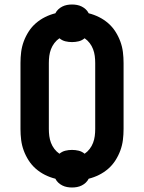

<svg xmlns="http://www.w3.org/2000/svg" viewBox="-20 -794 640 853"><path d="M300 39Q289 39 278 37Q267 35 257 30Q247 25 239 17.5Q231 10 226 0Q202 -6 180 -17Q158 -28 139.5 -44Q121 -60 107.5 -81Q94 -102 85.5 -125Q77 -148 74 -172Q71 -196 71 -221V-514Q71 -539 74 -563Q77 -587 85.5 -610Q94 -633 107.5 -654Q121 -675 139.5 -691Q158 -707 180 -718Q202 -729 226 -735Q231 -745 239 -752.5Q247 -760 257 -765Q267 -770 278 -772Q289 -774 300 -774Q311 -774 322 -772Q333 -770 343 -765Q353 -760 361 -752.5Q369 -745 374 -735Q398 -729 420 -718Q442 -707 460.5 -691Q479 -675 492.5 -654Q506 -633 514.5 -610Q523 -587 526 -563Q529 -539 529 -514V-221Q529 -196 526 -172Q523 -148 514.5 -125Q506 -102 492.5 -81Q479 -60 460.5 -44Q442 -28 420 -17Q398 -6 374 0Q369 10 361 17.5Q353 25 343 30Q333 35 322 37Q311 39 300 39ZM356 -111Q369 -120 378.5 -132.5Q388 -145 393.5 -159.5Q399 -174 401 -189.5Q403 -205 403 -221V-514Q403 -530 401 -545.5Q399 -561 393.5 -575.5Q388 -590 378.5 -602.5Q369 -615 356 -624Q344 -614 329.5 -610.5Q315 -607 300 -607Q285 -607 270.5 -610.5Q256 -614 244 -624Q231 -615 221.5 -602.5Q212 -590 206.5 -575.5Q201 -561 199 -545.5Q197 -530 197 -514V-221Q197 -205 199 -189.5Q201 -174 206.5 -159.5Q212 -145 221.5 -132.5Q231 -120 244 -111Q256 -121 270.5 -124.5Q285 -128 300 -128Q315 -128 329.5 -124.5Q344 -121 356 -111Z"/></svg>

Font: Iosevka Aile Extrabold
Style: Regular
Weight: 800
Designer: Belleve Invis
Foundry: Belleve Invis
Version: Version 27.3.5; ttfautohint (v1.8.4)